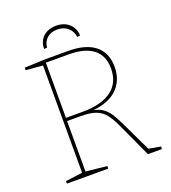

<svg xmlns="http://www.w3.org/2000/svg" viewBox="-151 -958 950 1069"><g transform="rotate(-20 324.0 -423.5)"><path d="M61 0V-15L168 -29L161 -21V-671L168 -663L61 -672V-687L182 -692H318Q424 -692 478.5 -648Q533 -604 533 -520Q533 -440 481.5 -390.5Q430 -341 330 -333L328 -336Q367 -330 391 -314Q415 -298 432 -272Q449 -246 467 -208L556 -22L546 -29L624 -15V0H541L448 -202Q427 -248 405.5 -275Q384 -302 351 -314.5Q318 -327 260 -327H174L181 -334V-21L174 -29L306 -15V0ZM181 -339 174 -346H282Q391 -346 451 -390Q511 -434 511 -519Q511 -595 461.5 -634Q412 -673 316 -673H174L181 -680ZM304 -847Q336 -847 359.5 -835Q383 -823 397 -801Q411 -779 412 -750L394 -748Q390 -783 365 -804Q340 -825 303 -825Q266 -825 242.5 -804.5Q219 -784 216 -749L198 -748Q198 -778 211 -800Q224 -822 248 -834.5Q272 -847 304 -847Z"/></g></svg>

Font: Bitter Thin
Style: Regular
Weight: 100
Designer: Sol Matas, and Bitter project Authors
Foundry: Sol Matas
Version: Version 2.002